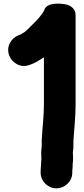

<svg xmlns="http://www.w3.org/2000/svg" viewBox="-20 -811 458 1049"><path d="M206 45V59C206 67.1 204 78.9 204 94C204 99.9 202 111.2 202 124V132C202 179 241 218 288 218C334.6 218 375 179.6 375 132V120.2C376.3 111.9 377 103.1 377 94V85.9C378.1 78.2 379 67.5 379 59V45C379 38.9 378.7 32.3 378 24C378.2 15 381 3.3 381 -14V-40.2C385.1 -105.5 393 -169.5 393 -244V-729C393 -758.6 371.3 -778.9 344.7 -785.7C322.4 -791.4 230.5 -803.8 220.4 -751.4C204.2 -727 191.5 -710.8 174.3 -693.7L137.8 -657.2C125.1 -645.7 118.8 -637.8 111.8 -634.4C102.8 -629.8 96.2 -624 94.9 -623.5C93.8 -623.2 92 -622.7 90.7 -622.2L81 -618.3C45.8 -605.1 10.3 -559.8 30.7 -506.6C44 -471.8 89.5 -436.1 141.8 -456.6L152.4 -460.5C171.8 -467.3 186.4 -477.1 199.1 -484.7L215.9 -495.2C217.9 -496.6 218.5 -497 220 -498.1V-244C220 -173.5 211.5 -114.7 208 -45.2C208 -45 208 -44.4 208 -44V-15C208 -4.3 205 8.9 205 28C205 34.4 206 42.5 206 45Z"/></svg>

Font: Smoothie
Style: Bd
Weight: 700
Foundry: Cannot Into Space Fonts
Version: Version 0.8